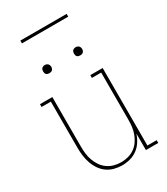

<svg xmlns="http://www.w3.org/2000/svg" viewBox="-217 -977 934 1077"><g transform="rotate(-30 250.0 -438.0)"><path d="M246 8Q221 8 196 1.5Q171 -5 150.5 -19.5Q130 -34 115.5 -55Q101 -76 92.5 -100Q84 -124 80.5 -149.5Q77 -175 77 -200V-502H17V-520H97V-200Q97 -177 99.5 -154Q102 -131 110 -109Q118 -87 131 -68Q144 -49 163 -35.5Q182 -22 204.5 -16Q227 -10 250 -10Q273 -10 295.5 -16Q318 -22 337 -35.5Q356 -49 369 -68Q382 -87 390 -109Q398 -131 400.5 -154Q403 -177 403 -200V-502H343V-520H423V-18H483V0H403V-107Q395 -82 380.5 -59.5Q366 -37 345 -21.5Q324 -6 298.5 1Q273 8 246 8ZM350 -644Q345 -644 339.5 -645.5Q334 -647 330.5 -650.5Q327 -654 325.5 -659.5Q324 -665 324 -670Q324 -675 325.5 -680.5Q327 -686 330.5 -689.5Q334 -693 339.5 -695Q345 -697 350 -697Q355 -697 360.5 -695Q366 -693 369.5 -689.5Q373 -686 375 -680.5Q377 -675 377 -670Q377 -665 375 -659.5Q373 -654 369.5 -650.5Q366 -647 360.5 -645.5Q355 -644 350 -644ZM150 -644Q145 -644 139.5 -645.5Q134 -647 130.5 -650.5Q127 -654 125.5 -659.5Q124 -665 124 -670Q124 -675 125.5 -680.5Q127 -686 130.5 -689.5Q134 -693 139.5 -695Q145 -697 150 -697Q155 -697 160.5 -695Q166 -693 169.5 -689.5Q173 -686 175 -680.5Q177 -675 177 -670Q177 -665 175 -659.5Q173 -654 169.5 -650.5Q166 -647 160.5 -645.5Q155 -644 150 -644ZM100 -866V-884H400V-866Z"/></g></svg>

Font: Iosevka Curly Slab Thin
Style: Regular
Weight: 100
Monospace: yes
Designer: Belleve Invis
Foundry: Belleve Invis
Version: Version 22.1.2; ttfautohint (v1.8.4)